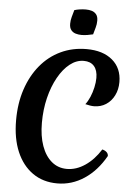

<svg xmlns="http://www.w3.org/2000/svg" viewBox="-67 -1096 821 1170"><g transform="rotate(5 343.5 -510.5)"><path d="M584 -205Q601 -201 611 -191.5Q621 -182 621 -168Q569 -76 493 -25.5Q417 25 328 25Q241 25 177.5 -19.5Q114 -64 79.5 -145Q45 -226 45 -337Q45 -441 73.5 -526.5Q102 -612 154 -675Q206 -738 278 -772Q350 -806 436 -806Q536 -806 594 -757Q652 -708 652 -623Q652 -577 633.5 -540.5Q615 -504 583 -483.5Q551 -463 510 -463Q499 -463 486.5 -465Q474 -467 457 -471Q472 -490 484 -518Q496 -546 503 -577.5Q510 -609 510 -636Q510 -683 488 -708Q466 -733 425 -733Q380 -733 340 -701.5Q300 -670 269 -614.5Q238 -559 220.5 -487.5Q203 -416 203 -335Q203 -254 224.5 -194Q246 -134 285.5 -101Q325 -68 379 -68Q436 -68 490 -104.5Q544 -141 584 -205ZM467 -899Q451 -895 432.5 -892Q414 -889 396 -889Q378 -889 361 -894Q344 -899 333 -912.5Q322 -926 322 -951Q322 -973 328 -993.5Q334 -1014 340 -1036Q356 -1041 374.5 -1043.5Q393 -1046 411 -1046Q430 -1046 446.5 -1041Q463 -1036 474 -1022.5Q485 -1009 485 -984Q485 -962 479 -941.5Q473 -921 467 -899Z"/></g></svg>

Font: Merienda
Style: Bold
Weight: 700
Designer: Eduardo Rodriguez Tunni
Foundry: Eduardo Rodriguez Tunni
Version: Version 2.001